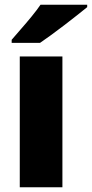

<svg xmlns="http://www.w3.org/2000/svg" viewBox="-20 -786 386 806"><path d="M242 0H63V-549H242ZM346 -766V-756Q329 -742 303.5 -722Q278 -702 249.5 -680Q221 -658 194 -638.5Q167 -619 148 -606H29V-619Q45 -638 67.5 -663.5Q90 -689 112.5 -716.5Q135 -744 150 -766Z"/></svg>

Font: Noto Sans Disp ExtBd
Style: Regular
Weight: 800
Designer: Monotype Design Team
Foundry: Monotype Imaging Inc.
Version: Version 2.000;GOOG;noto-source:20170915:90ef993387c0; ttfaut